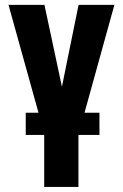

<svg xmlns="http://www.w3.org/2000/svg" viewBox="-20 -548 494 772"><path d="M379.9 -5.4H295.4V203.6H157.7V-5.4H83.5V-94.7H134.8L14.2 -528.3H158.7L229 -199.2L295.9 -528.3H439.9L319.8 -94.7H379.9Z"/></svg>

Font: MAUL Condensed Bold
Style: Condensed Bold
Weight: 700
Designer: MAUL
Version: Version 1.0; 2020; ttfautohint (v1.8.3)